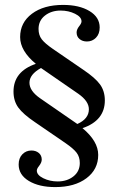

<svg xmlns="http://www.w3.org/2000/svg" viewBox="-20 -627 477 782"><path d="M205 135Q139 135 97.5 110Q56 85 56 43Q56 17 71 1.5Q86 -14 108 -14Q126 -14 138 -4Q150 6 150 23Q150 35 139 49Q130 60 130 68Q130 86 156.5 99Q183 112 215 112Q253 112 279 91.5Q305 71 305 37Q305 12 292 -5Q279 -22 247 -44L123 -129Q74 -162 54.5 -189Q35 -216 35 -254Q35 -336 126 -367Q62 -420 62 -476Q62 -535 110 -571Q158 -607 237 -607Q303 -607 344.5 -582Q386 -557 386 -515Q386 -489 371 -473.5Q356 -458 334 -458Q316 -458 304 -468Q292 -478 292 -495Q292 -507 303 -521Q312 -532 312 -540Q312 -558 285.5 -571Q259 -584 227 -584Q189 -584 163 -563.5Q137 -543 137 -509Q137 -484 150 -467Q163 -450 195 -428L319 -343Q368 -310 387.5 -283Q407 -256 407 -218Q407 -136 316 -105Q380 -52 380 4Q380 63 332 99Q284 135 205 135ZM295 -122Q342 -143 342 -182Q342 -215 299 -245L147 -350Q100 -324 100 -290Q100 -257 143 -227Z"/></svg>

Font: UnnaRegular
Style: Regular
Weight: 400
Designer: Jorge de Buen Unna
Foundry: Omnibus-Type
Version: Version 2.008;hotconv 1.0.109;makeotfexe 2.5.65596